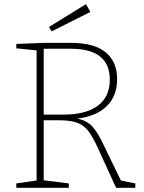

<svg xmlns="http://www.w3.org/2000/svg" viewBox="-20 -898 690 918"><path d="M58 0V-21L155 -35V-657L58 -667V-688L190 -693H322Q429 -693 484.5 -648.5Q540 -604 540 -519Q540 -441 492 -392Q444 -343 350 -331Q399 -320 424 -290.5Q449 -261 473 -210L558 -35L627 -21V0H535L443 -201Q422 -246 401.5 -272.5Q381 -299 349 -311Q317 -323 262 -323H189V-36L309 -21V0ZM318 -665H189V-350H285Q390 -350 447.5 -392.5Q505 -435 505 -517Q505 -665 318 -665ZM227 -748 214 -769 391 -878 412 -841Z"/></svg>

Font: Bitter ExtraLight
Style: Regular
Weight: 200
Designer: Sol Matas, and Bitter project Authors
Foundry: Sol Matas
Version: Version 2.001